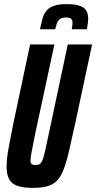

<svg xmlns="http://www.w3.org/2000/svg" viewBox="-20 -904 467 932"><path d="M139 8Q92 8 64 -2Q36 -12 24 -35Q12 -58 12 -95Q12 -131 21 -181.5Q30 -232 44 -301L126 -688H244L149 -246Q139 -195 133.5 -166.5Q128 -138 128 -124Q128 -115 131 -110.5Q134 -106 139.5 -104.5Q145 -103 153 -103Q165 -103 172.5 -107.5Q180 -112 186 -126.5Q192 -141 198.5 -169.5Q205 -198 215 -246L309 -688H427L344 -300Q327 -223 314.5 -169Q302 -115 288.5 -80.5Q275 -46 256.5 -27Q238 -8 209.5 0Q181 8 139 8ZM174 -762Q180 -789 185.5 -811Q191 -833 203.5 -849.5Q216 -866 239.5 -875Q263 -884 303 -884Q345 -884 368 -875.5Q391 -867 399.5 -851.5Q408 -836 408 -814Q408 -802 406 -789.5Q404 -777 402 -762H328Q330 -771 331 -779.5Q332 -788 332 -795Q332 -806 325.5 -812.5Q319 -819 300 -819Q281 -819 271 -811.5Q261 -804 256.5 -791.5Q252 -779 248 -762Z"/></svg>

Font: Saira UltraCondensed ExtraBold
Style: Italic
Weight: 800
Width: 1
Italic angle: -12°
Designer: Hector Gatti with collaboration of the Omnibus-Type team
Foundry: Omnibus-Type
Version: Version 1.101